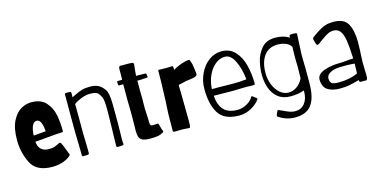

<svg xmlns="http://www.w3.org/2000/svg" viewBox="-80 -1151 3496 1753"><g transform="rotate(-15 1668.0 -275.0)"><path d="M25 -297Q25 -409 59 -476.5Q93 -544 141.5 -571Q190 -598 239 -598Q331 -598 377.5 -545Q424 -492 437.5 -421.5Q451 -351 451 -269Q451 -262 441 -260Q408 -260 289 -249Q270 -247 243 -244.5Q216 -242 183 -240Q192 -143 288 -143Q320 -143 337.5 -149Q355 -155 394 -174Q401 -174 406.5 -166Q412 -158 422 -133Q425 -128 429.5 -114Q434 -100 438 -93Q457 -45 456 -43Q454 -39 445 -32Q424 -11 377.5 5.5Q331 22 275 22Q125 22 75 -79.5Q25 -181 25 -297ZM299 -308Q291 -422 244 -422Q216 -422 201 -389.5Q186 -357 183 -298Z M561 -13 560 -69Q555 -264 556 -294V-584Q556 -598 569 -598H587L609 -597Q617 -597 617 -580L616 -544L646 -559Q685 -578 715.5 -587.5Q746 -597 793 -597Q839 -597 869.5 -582.5Q900 -568 926 -532Q954 -498 954 -384L955 -210L954 -150Q952 -86 952 -56Q952 -30 953 -25Q955 -15 955 -14Q955 -8 952.5 -5.5Q950 -3 944 -2Q936 0 918.5 0Q901 0 897 0Q890 0 888 -4Q886 -8 886 -23L890 -189L892 -282L893 -352Q893 -444 880 -472Q867 -498 856.5 -510.5Q846 -523 828.5 -528.5Q811 -534 778 -534Q738 -534 694.5 -517Q651 -500 623 -479Q623 -400 624 -341V-203Q626 -153 627 -97Q628 -41 628 -16Q628 -8 623.5 -4Q619 0 606 0H572Q566 0 563.5 -3Q561 -6 561 -13Z M1094 -98 1095 -162Q1096 -179 1096 -219L1095 -336Q1094 -351 1094 -368Q1093 -387 1093.5 -410.5Q1094 -434 1094 -454V-508V-539H1056Q1051 -539 1049 -541Q1047 -543 1047 -544Q1046 -552 1046 -563Q1046 -571 1048 -581H1094L1095 -588L1096 -626V-669Q1095 -693 1099.5 -701.5Q1104 -710 1113 -710Q1118 -710 1121 -709Q1129 -708 1138.5 -708.5Q1148 -709 1156 -709H1181Q1207 -709 1217 -708Q1228 -707 1232.5 -703Q1237 -699 1237 -691Q1237 -688 1235 -668Q1234 -662 1231.5 -640.5Q1229 -619 1227 -583L1303 -582H1308Q1322 -582 1323 -576L1325 -557Q1326 -550 1326.5 -553Q1327 -556 1327 -551Q1327 -547 1324.5 -544Q1322 -541 1319 -541L1296 -540Q1263 -537 1227 -537V-533V-502V-436Q1228 -411 1228 -366L1227 -278L1229 -238Q1232 -166 1232 -165V-145Q1232 -125 1237.5 -116.5Q1243 -108 1254 -108Q1279 -108 1289 -109.5Q1299 -111 1306 -111Q1310 -111 1313 -102Q1316 -93 1317 -88L1325 -59Q1329 -44 1335 -34Q1336 -33 1336 -31Q1336 -27 1331 -22Q1304 -5 1277 -0.5Q1250 4 1204 4Q1156 4 1132.5 -7.5Q1109 -19 1101.5 -40.5Q1094 -62 1094 -98Z M1512 -1 1435 0Q1420 0 1420 -12Q1420 -16 1420.5 -39Q1421 -62 1421 -118Q1421 -175 1424.5 -228Q1428 -281 1428 -287L1434 -468L1435 -571Q1435 -582 1440 -583Q1445 -583 1462 -582Q1479 -581 1505 -581Q1525 -581 1544.5 -582Q1564 -583 1568 -583Q1571 -583 1573.5 -579.5Q1576 -576 1576 -574L1578 -546Q1612 -568 1657.5 -583.5Q1703 -599 1727 -599Q1733 -599 1735 -598Q1737 -597 1739.5 -589.5Q1742 -582 1744 -577Q1754 -552 1757 -517Q1758 -501 1762 -480Q1764 -471 1764 -458Q1764 -450 1763 -449Q1755 -437 1739 -432.5Q1723 -428 1692 -424Q1653 -420 1625 -412L1581 -402L1582 -362Q1582 -329 1583 -328L1584 -243Q1586 -177 1586 -63Q1586 -19 1582 -4Q1582 3 1566 3Q1565 3 1550.5 1Q1536 -1 1512 -1Z M1798 -306Q1798 -381 1829.5 -448.5Q1861 -516 1915.5 -557Q1970 -598 2036 -598Q2116 -598 2165 -544Q2214 -490 2234.5 -407.5Q2255 -325 2255 -234Q2256 -227 2250 -225Q2244 -223 2226 -223Q2194 -225 2174 -225Q2141 -225 2087 -223L2061 -222H2027Q1956 -222 1935 -223Q1887 -223 1865 -224Q1871 -134 1914.5 -88.5Q1958 -43 2043 -43Q2088 -43 2132 -67.5Q2176 -92 2195 -129Q2196 -130 2198 -130Q2203 -130 2210.5 -123.5Q2218 -117 2222 -114Q2233 -107 2238 -103Q2243 -99 2244 -92Q2216 -51 2161.5 -20Q2107 11 2047 11Q1904 11 1851 -75Q1798 -161 1798 -306ZM2192 -292Q2181 -394 2145.5 -468Q2110 -542 2054 -542Q2006 -542 1964 -508.5Q1922 -475 1895 -417Q1868 -359 1864 -287Q1871 -287 1883 -286.5Q1895 -286 1917 -287L2073 -285Q2100 -285 2126.5 -286.5Q2153 -288 2192 -292Z M2376 109Q2374 107 2374 104L2376 93Q2380 83 2383.5 75.5Q2387 68 2390 62Q2392 52 2400 54Q2413 59 2423 64Q2433 69 2441 72Q2474 88 2498.5 96.5Q2523 105 2548 105Q2605 105 2638 64Q2671 23 2672 -42V-58Q2617 -37 2542 -37Q2471 -37 2425 -74Q2379 -111 2358.5 -170.5Q2338 -230 2338 -299Q2338 -349 2352 -414.5Q2366 -480 2411 -535.5Q2456 -591 2542 -591Q2621 -591 2675 -556V-563V-569Q2675 -575 2676.5 -578Q2678 -581 2684 -582Q2696 -584 2703 -584Q2715 -584 2722 -583Q2729 -582 2731 -582H2735Q2740 -582 2743 -579.5Q2746 -577 2746 -570Q2746 -559 2742 -491L2737 -390Q2736 -373 2737 -343.5Q2738 -314 2738 -288L2739 -256V-108Q2739 25 2691 92.5Q2643 160 2533 160Q2449 160 2376 109ZM2672 -172V-176Q2672 -211 2673 -227Q2674 -235 2674 -283L2672 -369L2674 -470Q2657 -498 2622.5 -511.5Q2588 -525 2548 -525Q2465 -525 2420 -465Q2375 -405 2375 -300Q2375 -243 2395.5 -191Q2416 -139 2453 -107Q2490 -75 2536 -75Q2575 -75 2612 -100Q2649 -125 2672 -172Z M2836 -121Q2841 -169 2907 -192Q2973 -215 3055 -215Q3081 -215 3117 -219Q3153 -223 3183 -223Q3179 -331 3169.5 -392.5Q3160 -454 3137.5 -485Q3115 -516 3074 -516Q3044 -516 3017 -502Q2990 -488 2950 -458Q2917 -434 2917 -434Q2916 -434 2910.5 -430.5Q2905 -427 2900 -428Q2891 -430 2891 -437Q2887 -443 2881.5 -464Q2876 -485 2876 -494Q2876 -500 2888 -508Q2939 -546 2974.5 -564.5Q3010 -583 3035.5 -588Q3061 -593 3095 -593Q3195 -593 3229.5 -528.5Q3264 -464 3264 -357Q3264 -329 3262 -281Q3262 -252 3258 -196L3257 -172L3258 -113Q3260 -73 3260 -52L3259 -22Q3257 1 3241 1L3233 0H3192Q3188 0 3184.5 -3.5Q3181 -7 3181 -12V-20Q3121 -3 3085 4Q3049 11 2997 11Q2924 11 2880 -18Q2836 -47 2836 -121ZM3181 -82 3184 -175Q3137 -179 3103 -179L3044 -178Q2996 -178 2958 -159.5Q2920 -141 2917 -108Q2917 -72 2934 -59Q2951 -46 2998 -46Q3105 -46 3181 -82Z"/></g></svg>

Font: Barriecito
Style: Regular
Weight: 400
Designer: Pablo Cosgaya & Sergio Jiménez
Foundry: Pablo Cosgaya & Sergio Jiménez
Version: Version 1.001